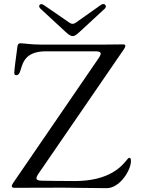

<svg xmlns="http://www.w3.org/2000/svg" viewBox="-20 -954 723 976"><path d="M58.6 0.7C134.9 0.7 212.7 0 297.9 0C361.5 0 439.6 2.5 522 2.5C589.8 2.5 645.6 -89.5 645.6 -134.6C645.6 -146.3 643.5 -151.6 637.8 -151.6C633.9 -151.6 630 -148.1 625 -141.7C601.6 -112.2 539.1 -33.7 360.4 -33.7C283.7 -33.7 234.4 -34.8 193.9 -35.5C161.9 -35.9 158 -44.7 175.8 -71.4C320.3 -283 465.2 -491.5 609.7 -703.5C612.6 -707.7 617.2 -715.9 617.2 -720.9C617.2 -728.3 610.8 -728.3 601.2 -728.3C572.8 -728.3 540.5 -727.6 505.3 -727.3H190.3C134.6 -727.3 101.2 -734 84.5 -734C71.7 -734 69.6 -724.8 68.2 -714.5C61.4 -667.6 52.2 -592 52.6 -585.2C52.2 -576.7 55.4 -571.4 63.2 -571.7C70.7 -572.1 75.6 -576.3 79.9 -584.9C93.8 -613.6 92 -692.8 212 -693.2H463.4C495.4 -693.2 499.3 -684.3 481.2 -658C337 -447.8 193.5 -238.3 49.7 -28.1C44 -19.9 40.1 -13.5 40.1 -7.8C40.1 0.7 48.7 0.7 58.6 0.7ZM185.4 -910.2 314.6 -790.8C345.5 -762.4 355.5 -764.9 383.5 -790.8L512.8 -910.2C526.6 -922.9 511.4 -942.1 493.3 -929.3L364.7 -838.4C354.4 -831 344.5 -831 333.8 -838.1L202.4 -928.6C183.6 -941.4 171.2 -923.3 185.4 -910.2Z"/></svg>

Font: Margiela Serif
Style: Regular
Weight: 400
Designer: Andreas Faust, Stefan Endress
Version: Version 1.002;FEAKit 1.0